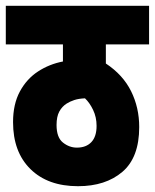

<svg xmlns="http://www.w3.org/2000/svg" viewBox="-20 -642 534 662"><path d="M494 -489H345V-423Q404 -384 432 -327.5Q460 -271 460 -204Q460 -99 402 -49.5Q344 0 249 0Q145 0 85 -59Q25 -118 25 -221Q25 -283 48.5 -326.5Q72 -370 111 -395.5Q150 -421 197 -430V-489H0V-622H494ZM245 -133Q277 -133 295 -152Q313 -171 313 -208Q313 -238 301 -263Q289 -288 273 -303Q251 -302 236 -297Q221 -292 210 -285Q194 -275 184.5 -257.5Q175 -240 175 -211Q175 -168 197 -150.5Q219 -133 245 -133Z"/></svg>

Font: Noto Sans ExtraCondensed Black
Style: Regular
Weight: 900
Width: 2
Designer: Monotype Design Team
Foundry: Monotype Imaging Inc.
Version: Version 2.013; ttfautohint (v1.8.4.7-5d5b)